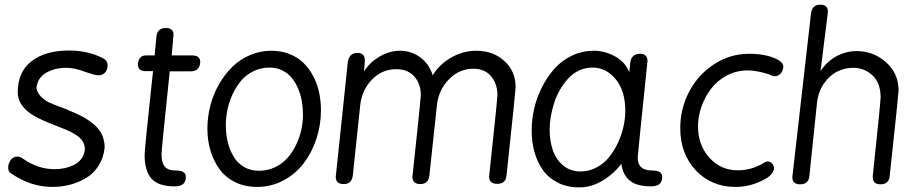

<svg xmlns="http://www.w3.org/2000/svg" viewBox="-20 -791 3932 824"><path d="M82 -107.9Q144 -64.9 214.8 -64.9Q236.8 -64.9 257.3 -69.3Q277.8 -73.7 297.1 -83Q316.4 -92.3 329.1 -109.4Q341.8 -126.5 344.2 -149.9Q344.2 -168 335.7 -182.9Q327.1 -197.8 310.5 -209Q293.9 -220.2 278.6 -227.5Q263.2 -234.9 241.2 -243.2Q156.7 -275.4 124.5 -294.9Q56.2 -335.9 56.2 -395Q56.2 -482.4 115.2 -528.3Q174.3 -574.2 275.9 -574.2Q362.8 -574.2 426.8 -538.1Q441.9 -528.8 441.9 -508.8Q440.4 -488.3 429.4 -478Q418.5 -467.8 402.8 -467.8Q386.7 -467.8 342.5 -483.9Q298.3 -500 265.1 -500Q215.3 -500 178.2 -478.8Q141.1 -457.5 136.2 -413.1Q140.1 -391.1 158 -374.3Q175.8 -357.4 194.6 -349.4Q213.4 -341.3 240.7 -331.3Q268.1 -321.3 278.8 -315.9Q312.5 -302.2 336.4 -289.1Q360.4 -275.9 383.1 -257.1Q405.8 -238.3 417.5 -213.1Q429.2 -188 429.2 -157.2Q424.3 -112.8 402.6 -79.1Q380.9 -45.4 348.4 -26.4Q315.9 -7.3 279.5 2Q243.2 11.2 204.1 11.2Q111.3 11.2 25.9 -47.9Q15.1 -55.7 15.1 -70.8Q15.1 -89.4 25.9 -104.2Q36.6 -119.1 54.2 -119.1Q67.4 -119.1 82 -107.9Z M643.6 -553.2 651.4 -634.8Q655.8 -670.9 691.4 -670.9Q724.6 -670.9 724.6 -642.1L716.8 -553.2H804.7Q839.4 -553.2 839.4 -523.9Q836.4 -484.9 798.3 -484.9H708.5Q673.3 -150.4 673.3 -128.9Q673.3 -92.3 687.3 -75.7Q701.2 -59.1 737.8 -59.1Q777.3 -59.1 777.3 -32.2V-25.9Q774.4 8.8 730.5 8.8Q658.7 8.8 629.6 -24.9Q600.6 -58.6 600.6 -126Q600.6 -150.4 636.7 -485.8H604.5Q571.8 -485.8 571.8 -515.1Q574.7 -553.2 606.4 -553.2Z M1145 -573.2Q1187 -573.2 1222.2 -559.3Q1257.3 -545.4 1282 -521.5Q1306.6 -497.6 1324 -464.8Q1341.3 -432.1 1349.4 -394.8Q1357.4 -357.4 1357.4 -316.9Q1357.4 -254.4 1337.9 -195.3Q1318.4 -136.2 1283.4 -90.3Q1248.5 -44.4 1196.3 -16.6Q1144 11.2 1083.5 11.2Q1031.2 11.2 989.7 -9Q948.2 -29.3 922.6 -64.2Q897 -99.1 883.5 -143.6Q870.1 -188 870.1 -238.8Q870.1 -288.6 882.6 -337.2Q895 -385.7 919.2 -428.2Q943.4 -470.7 976.1 -503.2Q1008.8 -535.6 1052.5 -554.4Q1096.2 -573.2 1145 -573.2ZM1137.2 -501Q1099.1 -501 1067.1 -485.1Q1035.2 -469.2 1013.9 -443.6Q992.7 -418 977.5 -385Q962.4 -352.1 955.8 -318.6Q949.2 -285.2 949.2 -252.9Q949.2 -215.8 957.3 -182.4Q965.3 -148.9 981.7 -120.4Q998 -91.8 1026.4 -75Q1054.7 -58.1 1091.3 -58.1Q1128.4 -58.1 1160.2 -73.2Q1191.9 -88.4 1213.6 -113Q1235.4 -137.7 1250.7 -169.4Q1266.1 -201.2 1273.2 -234.1Q1280.3 -267.1 1280.3 -298.8Q1280.3 -328.1 1275.4 -356.4Q1270.5 -384.8 1259.3 -411.1Q1248 -437.5 1231.7 -457.3Q1215.3 -477.1 1191.2 -489Q1167 -501 1137.2 -501Z M1420.9 -32.2 1472.2 -520Q1476.6 -564 1514.2 -564Q1545.9 -564 1545.9 -530.8L1542 -483.9Q1566.9 -523.9 1609.6 -548.6Q1652.3 -573.2 1696.8 -573.2Q1746.1 -573.2 1784.4 -544.2Q1822.8 -515.1 1836.9 -467.8Q1865.7 -515.1 1916.7 -544.2Q1967.8 -573.2 2023.9 -573.2Q2096.2 -573.2 2144.5 -529.5Q2192.9 -485.8 2192.9 -416Q2192.9 -403.3 2153.8 -38.1Q2150.9 -2 2113.8 -2Q2079.1 -2 2079.1 -33.2Q2114.7 -365.7 2114.7 -382.8Q2114.7 -431.6 2087.4 -463.9Q2060.1 -496.1 2012.2 -496.1Q1950.2 -496.1 1906 -450Q1861.8 -403.8 1855 -338.9L1822.8 -38.1Q1818.4 -1 1784.2 -1Q1750 -1 1750 -32.2Q1786.1 -370.1 1786.1 -381.8Q1786.1 -431.2 1758.1 -462.6Q1730 -494.1 1681.2 -494.1Q1619.1 -494.1 1575.9 -449Q1532.7 -403.8 1525.9 -338.9L1494.1 -38.1Q1489.7 -1 1455.1 -1Q1420.9 -1 1420.9 -32.2Z M2680.7 -480 2684.6 -521Q2689 -560.1 2726.6 -560.1Q2758.8 -560.1 2758.8 -528.8Q2716.8 -124 2716.8 -115.2Q2716.8 -86.4 2732.4 -72.8Q2748 -59.1 2781.7 -59.1Q2821.8 -59.1 2821.8 -32.2V-25.9Q2818.8 8.8 2774.4 8.8Q2713.4 8.8 2683.3 -15.4Q2653.3 -39.6 2646.5 -87.9Q2613.8 -44.4 2565.7 -15.6Q2517.6 13.2 2465.8 13.2Q2414.6 13.2 2374.8 -6.6Q2335 -26.4 2310.5 -60.5Q2286.1 -94.7 2273.9 -137.9Q2261.7 -181.2 2261.7 -231Q2261.7 -278.3 2272.9 -326.4Q2284.2 -374.5 2306.9 -418.7Q2329.6 -462.9 2360.8 -497.6Q2392.1 -532.2 2435.5 -552.7Q2479 -573.2 2527.8 -573.2Q2576.2 -573.2 2620.4 -548.6Q2664.6 -523.9 2680.7 -480ZM2471.7 -55.2Q2508.3 -55.2 2540.5 -72.5Q2572.8 -89.8 2594.7 -117.4Q2616.7 -145 2632.6 -179.4Q2648.4 -213.9 2656 -248.8Q2663.6 -283.7 2663.6 -314.9Q2663.6 -400.9 2622.6 -450.9Q2581.5 -501 2522.5 -501Q2491.7 -501 2464.8 -488.3Q2438 -475.6 2418.5 -454.1Q2398.9 -432.6 2383.3 -405.8Q2367.7 -378.9 2358.2 -348.9Q2348.6 -318.8 2343.8 -290.5Q2338.9 -262.2 2338.9 -236.8Q2338.9 -186.5 2352.5 -146.5Q2366.2 -106.4 2397 -80.8Q2427.7 -55.2 2471.7 -55.2Z M3188.5 -488.8Q3141.1 -488.8 3100.1 -467.3Q3059.1 -445.8 3032.5 -411.1Q3005.9 -376.5 2990.7 -334Q2975.6 -291.5 2975.6 -249Q2975.6 -168.9 3024.2 -114.5Q3072.8 -60.1 3146.5 -60.1Q3208 -60.1 3261.7 -94.2Q3268.1 -98.1 3275.4 -98.1Q3285.6 -98.1 3293.7 -89.4Q3301.8 -80.6 3301.8 -68.8Q3300.8 -48.3 3274.4 -28.8Q3208.5 11.2 3136.7 11.2Q3032.7 11.2 2966.1 -60.1Q2899.4 -131.3 2899.4 -241.2Q2899.4 -324.2 2937.5 -397.2Q2975.6 -470.2 3044.2 -515.1Q3112.8 -560.1 3194.3 -560.1Q3266.6 -560.1 3311.5 -538.1Q3325.2 -532.2 3333.5 -523.2Q3341.8 -514.2 3341.8 -504.9Q3340.3 -486.3 3330.1 -475.1Q3319.8 -463.9 3304.7 -463.9Q3300.3 -463.9 3294.4 -465.8Q3274.4 -475.1 3243.7 -481.9Q3212.9 -488.8 3188.5 -488.8Z M3380.4 -30.8 3460.4 -731.9Q3464.8 -771 3500.5 -771Q3533.2 -771 3533.2 -740.2L3501.5 -485.8Q3530.3 -529.3 3571.3 -550.5Q3612.3 -571.8 3657.2 -571.8Q3728.5 -571.8 3782.5 -523.9Q3836.4 -476.1 3836.4 -401.9Q3836.4 -389.2 3798.3 -36.1Q3795.4 0 3758.3 0Q3725.6 0 3725.6 -30.8V-36.1Q3759.3 -353.5 3759.3 -373Q3759.3 -434.1 3724.9 -467Q3690.4 -500 3640.6 -500Q3605 -500 3572.5 -483.6Q3540 -467.3 3515.9 -432.4Q3491.7 -397.5 3486.3 -350.1L3453.6 -36.1Q3450.7 0 3413.6 0Q3380.4 0 3380.4 -30.8Z"/></svg>

Font: BPreplay
Style: Italic
Weight: 400
Italic angle: -6°
Designer: Magenta/George Triantafyllakos
Foundry: Magenta/George Triantafyllakos
Version: Version 1.00